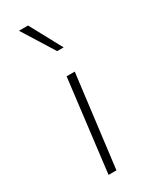

<svg xmlns="http://www.w3.org/2000/svg" viewBox="-166 -654 550 695"><g transform="rotate(-30 108.5 -307.0)"><path d="M115 -385H149L101 0H68ZM86 -614 158 -481H131L48 -614Z"/></g></svg>

Font: Josefin Sans Thin ExtraLight
Style: Italic
Weight: 250
Italic angle: -7°
Version: Version 2.000